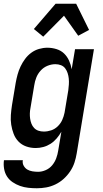

<svg xmlns="http://www.w3.org/2000/svg" viewBox="-32 -783 552 1026"><path d="M165 223Q142 223 119 220.5Q96 218 75 210.5Q54 203 35.5 190.5Q17 178 5.5 160Q-6 142 -10 119.5Q-14 97 -11 74L-10 73H90Q87 89 94.5 102.5Q102 116 114 123Q126 130 141 132.5Q156 135 172 135Q192 135 212.5 126Q233 117 247 100Q261 83 268.5 62.5Q276 42 279 22L296 -79Q285 -60 270.5 -43Q256 -26 238 -14.5Q220 -3 199.5 2.5Q179 8 159 8Q132 8 108 -0.5Q84 -9 67 -26.5Q50 -44 41 -67.5Q32 -91 28 -116.5Q24 -142 26 -168.5Q28 -195 32 -221L52 -341Q56 -363 62 -385Q68 -407 78 -428Q88 -449 102 -468Q116 -487 135 -501Q154 -515 176.5 -521.5Q199 -528 221 -528Q246 -528 270 -520.5Q294 -513 310.5 -497Q327 -481 337 -459Q347 -437 351 -413L369 -520H470L378 36Q374 61 366 85.5Q358 110 343 132.5Q328 155 308 173Q288 191 264 202.5Q240 214 215 218.5Q190 223 165 223ZM202 -80Q222 -80 241.5 -86.5Q261 -93 276.5 -108Q292 -123 300.5 -142Q309 -161 313 -181L333 -301Q335 -316 336 -332Q337 -348 335.5 -363Q334 -378 329.5 -392Q325 -406 316.5 -417.5Q308 -429 294 -434.5Q280 -440 264 -440Q243 -440 222 -431.5Q201 -423 185.5 -406Q170 -389 162 -368.5Q154 -348 151 -327L131 -207Q128 -192 127.5 -177.5Q127 -163 129 -149Q131 -135 136 -122Q141 -109 150.5 -99Q160 -89 173.5 -84.5Q187 -80 202 -80ZM199 -587 149 -628 265 -763H375L444 -623L386 -592L310 -699Z"/></svg>

Font: Iosevka Term Curly Semibold
Style: Italic
Weight: 600
Italic angle: -9°
Designer: Belleve Invis
Foundry: Belleve Invis
Version: Version 32.3.0